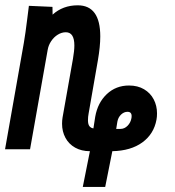

<svg xmlns="http://www.w3.org/2000/svg" viewBox="-54 -576 674 741"><path d="M185.5 -98.5Q185.5 -111.5 187.5 -123L227.5 -348.5Q233 -380.5 233 -400.5Q233 -451.5 200 -451.5Q184 -451.5 169 -442.2Q154 -433 143.5 -417.2Q133 -401.5 130 -383.5L62 0H-34.5L38 -410.5Q44.5 -448.5 51 -502L57.5 -553.5L148.5 -549.5L149 -519.5Q188.5 -555.5 246 -555.5Q333 -555.5 333 -435.5Q333 -397 324 -344.5L288 -138Q285.5 -125 285.5 -112Q285.5 -96.5 291 -89.2Q296.5 -82 306.5 -80.5L313.5 -125.5Q323 -179.5 358.2 -212.8Q393.5 -246 444 -246Q477.5 -246 502 -231.5Q526.5 -217 539.2 -192.5Q552 -168 552 -138.5Q552 -125 550 -114.5Q540 -59 495.5 -26.5Q451 6 379.5 7.5L352 145.5H265.5L293 7.5Q260.5 7.5 236 -6.2Q211.5 -20 198.5 -44.2Q185.5 -68.5 185.5 -98.5ZM411 -78.5Q426.5 -78.5 438.5 -90.8Q450.5 -103 453.5 -121Q454 -123.5 454 -128Q454 -144.5 438 -144.5Q424.5 -144.5 413.2 -133.8Q402 -123 399 -106.5L394.5 -78.5Z"/></svg>

Font: JuliaMono MediumItalic
Style: Regular
Weight: 500
Italic angle: -9°
Monospace: yes
Designer: cormullion
Foundry: corm
Version: Version 0.049; ttfautohint (v1.8.4)